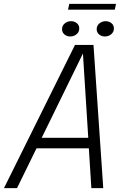

<svg xmlns="http://www.w3.org/2000/svg" viewBox="-32 -972 654 992"><path d="M-11.5 0 355.5 -740H451L501.5 0H440L427 -205.5H156.5L56 0ZM183.5 -260H424L396.5 -695.5ZM331 -783.5Q313.5 -783.5 301 -794Q288.5 -804.5 288.5 -821Q288.5 -839.5 302.5 -851Q316.5 -862.5 335 -862.5Q352.5 -862.5 365 -852.2Q377.5 -842 377.5 -825Q377.5 -806.5 363.5 -795Q349.5 -783.5 331 -783.5ZM510 -783.5Q492.5 -783.5 480 -794Q467.5 -804.5 467.5 -821Q467.5 -839.5 481.5 -851Q495.5 -862.5 514 -862.5Q531.5 -862.5 544 -852.2Q556.5 -842 556.5 -825Q556.5 -806.5 542.5 -795Q528.5 -783.5 510 -783.5ZM319.5 -922 326 -952H567.5L561 -922Z"/></svg>

Font: Epilogue Light
Style: Italic
Weight: 300
Italic angle: -12°
Designer: Tyler Finck
Foundry: Etcetera Type Co
Version: Version 2.111; ttfautohint (v1.8.3)